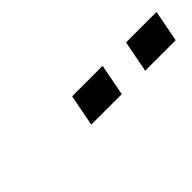

<svg xmlns="http://www.w3.org/2000/svg" viewBox="36 -988 637 637"><g transform="rotate(-45 355.0 -669.5)"><path d="M672.4 -613.8H529.3L550.8 -725.1H693.8ZM419.4 -613.8H276.4L297.9 -725.1H440.9Z"/></g></svg>

Font: Aurulent Sans
Style: BoldItalic
Weight: 700
Italic angle: -11°
Version: Version 2007.05.04